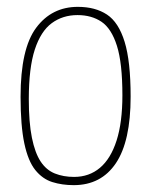

<svg xmlns="http://www.w3.org/2000/svg" viewBox="-20 -530 441 560"><path d="M195 10Q161 10 132.5 1Q104 -8 83 -34Q62 -60 51 -111.5Q40 -163 40 -248Q40 -388 85.5 -449Q131 -510 207 -510Q258 -510 292 -487.5Q326 -465 343.5 -408Q361 -351 361 -248Q361 -118 318 -54Q275 10 195 10ZM196 -14Q240 -14 271.5 -40.5Q303 -67 320 -120Q337 -173 337 -252Q337 -346 321 -396.5Q305 -447 276 -466.5Q247 -486 206 -486Q163 -486 131 -462.5Q99 -439 81.5 -385.5Q64 -332 64 -241Q64 -173 73 -128.5Q82 -84 98.5 -59Q115 -34 140 -24Q165 -14 196 -14Z"/></svg>

Font: Yanone Kaffeesatz ExtraLight
Style: Regular
Weight: 200
Designer: Yanone (Cyrillic: Daniel Pouzeot, Huerta Tipografica, and Cyreal)
Foundry: Yanone
Version: Version 2.003